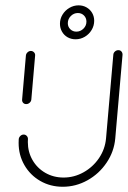

<svg xmlns="http://www.w3.org/2000/svg" viewBox="-20 -713 488 733"><path d="M80 -315.6Q72.6 -315.6 68.1 -320.7Q63.7 -325.9 64.4 -333L78.9 -501.1Q79.6 -508.1 85.2 -513.3Q90.7 -518.5 97.8 -518.5Q104.8 -518.5 109.8 -513.3Q114.8 -508.1 114.1 -501.1L99.6 -333Q98.9 -325.9 93.1 -320.7Q87.4 -315.6 80 -315.6ZM431.9 -521.5Q439.3 -521.5 443.7 -516.3Q448.1 -511.1 447.8 -503.7L420 -184.4Q415.6 -134.4 387 -92Q358.5 -49.6 314.1 -24.8Q269.6 0 219.6 0Q172.2 0 133.7 -22.2Q95.2 -44.4 73.1 -82.8Q51.1 -121.1 51.1 -167.4Q51.1 -176.7 51.5 -181.1Q51.9 -188.1 57.4 -193.7Q63 -199.3 70.4 -199.3Q77.4 -199.3 82.2 -194.1Q87 -188.9 86.7 -181.9Q86.3 -178.1 86.3 -170.7Q86.3 -133 104.1 -102Q121.9 -71.1 153.1 -53.1Q184.4 -35.2 222.6 -35.2Q263 -35.2 298.9 -55.2Q334.8 -75.2 358 -109.4Q381.1 -143.7 384.8 -184.4L412.6 -503.7Q413 -511.1 418.7 -516.3Q424.4 -521.5 431.9 -521.5ZM310 -630.4Q310 -644.4 300.6 -653.9Q291.1 -663.3 277.4 -663.3Q261.9 -663.3 250.4 -651.9Q238.9 -640.4 238.9 -624.4Q238.9 -610.7 248.3 -601.5Q257.8 -592.2 271.5 -592.2Q287 -592.2 298.5 -603.5Q310 -614.8 310 -630.4ZM208.9 -622.2Q208.9 -641.1 218.7 -657.2Q228.5 -673.3 245 -683Q261.5 -692.6 280 -692.6Q296.7 -692.6 310.4 -684.8Q324.1 -677 331.9 -663.5Q339.6 -650 339.6 -633.7Q339.6 -614.8 329.8 -598.5Q320 -582.2 303.7 -572.6Q287.4 -563 268.5 -563Q251.9 -563 238.1 -570.7Q224.4 -578.5 216.7 -592.2Q208.9 -605.9 208.9 -622.2Z"/></svg>

Font: 26F Galaxy Sans Light
Style: Italic
Weight: 300
Italic angle: -5°
Designer: C₂₉H₂₅N₃O₅
Version: Version 1.200